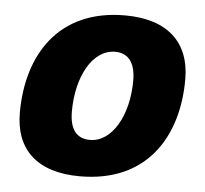

<svg xmlns="http://www.w3.org/2000/svg" viewBox="-45 -597 702 657"><g transform="rotate(5 306.0 -269.0)"><path d="M252 12C482 12 583 -152 583 -350C583 -476 506 -550 359 -550C130 -550 29 -385 29 -187C29 -61 105 12 252 12ZM276 -115C230 -115 206 -145 206 -207C206 -326 258 -423 336 -423C381 -423 406 -392 406 -330C406 -211 352 -115 276 -115Z"/></g></svg>

Font: Geist ExtraBold
Style: Italic
Weight: 800
Italic angle: -12°
Designer: Basement.studio, Andrés Briganti, Mateo Zaragoza
Foundry: Basement.studio, Vercel, Andrés Briganti, Guido Ferreyra, Mateo Zaragoza
Version: Version 1.500